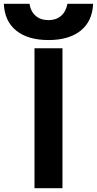

<svg xmlns="http://www.w3.org/2000/svg" viewBox="-95 -982 506 1002"><path d="M85 -730H231V0H85ZM-75 -962H59Q65 -922 91 -899.5Q117 -877 158 -877Q198 -877 223.5 -899Q249 -921 257 -962H391Q387 -871 326 -822Q265 -773 158 -773Q51 -773 -10 -822Q-71 -871 -75 -962Z"/></svg>

Font: Enso
Style: Bold
Weight: 700
Designer: Coji Morishita
Foundry: UNDERFOREST DESIGN
Version: Version 1.000